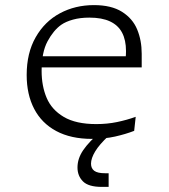

<svg xmlns="http://www.w3.org/2000/svg" viewBox="-20 -532 660 752"><path d="M143 -254.5Q143 -195 162.8 -148.5Q182.5 -102 230 -74Q277.5 -46 357 -46Q400 -46 438.5 -54Q477 -62 511.5 -74.5L505.5 -19.5Q472 -6.5 430.8 2.8Q389.5 12 340.5 12Q257.5 12 200.2 -18.8Q143 -49.5 113.8 -105.8Q84.5 -162 84.5 -238.5Q84.5 -324.5 119.8 -386.2Q155 -448 214.8 -480Q274.5 -512 348 -512Q416 -512 457.8 -485.8Q499.5 -459.5 517.2 -416.8Q535 -374 535 -321.5V-268H136.5V-311.5H489L469 -282.5Q471 -294 472.2 -306Q473.5 -318 473.5 -332Q473.5 -375 458.2 -404Q443 -433 411.2 -448Q379.5 -463 330 -463Q294 -463 266 -455.2Q238 -447.5 220 -435Q189.5 -413.5 166.2 -370.2Q143 -327 143 -254.5ZM336.5 109Q336.5 127.5 349.2 137Q362 146.5 391 146.5H405.5V200H378.5Q326.5 200 305 178.5Q283.5 157 283.5 124Q283.5 89 305.8 56.2Q328 23.5 376.5 -18.5L405.5 0Q369 34 352.8 61Q336.5 88 336.5 109Z"/></svg>

Font: Monaspace Argon Var
Style: Regular
Weight: 400
Designer: Riley Cran and the Lettermatic Team
Version: Version 1.000 (Monaspace Argon Var)